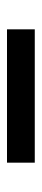

<svg xmlns="http://www.w3.org/2000/svg" viewBox="191 -946 118 540"><g transform="rotate(-90 250.0 -676.0)"><path d="M62.5 -715.3H437.5V-637.2H62.5Z"/></g></svg>

Font: Michroma+
Style: Regular
Weight: 400
Designer: beogot
Foundry: beogot
Version: Version